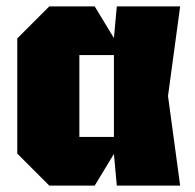

<svg xmlns="http://www.w3.org/2000/svg" viewBox="-20 -580 608 600"><path d="M134 0 34 -100V-460L134 -560H276L336 -461L345 -560H543L505 -280L543 0H345L336 -99L276 0ZM228 -152H336V-408H228Z"/></svg>

Font: Tektur SemiCondensed ExtraBold
Style: Regular
Weight: 800
Width: 4
Designer: Adam Jagosz
Foundry: Adam Jagosz
Version: Version 1.005;gftools[0.9.30]